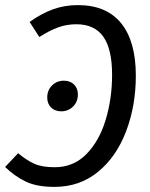

<svg xmlns="http://www.w3.org/2000/svg" viewBox="-32 -720 586 752"><path d="M-12 -66 39 -120Q71 -93 101.5 -79Q132 -65 182 -65Q256 -65 306.5 -116.5Q357 -168 382 -251Q407 -334 407 -427Q407 -528 372.5 -576.5Q338 -625 267 -625Q229 -625 195 -612.5Q161 -600 122 -575L84 -634Q130 -667 175.5 -683.5Q221 -700 273 -700Q385 -700 442.5 -629Q500 -558 500 -424Q500 -306 462 -206Q424 -106 352 -47Q280 12 181 12Q112 12 68.5 -9Q25 -30 -12 -66ZM153 -338Q153 -367 172 -385.5Q191 -404 218 -404Q243 -404 258 -389Q273 -374 273 -350Q273 -321 254 -302.5Q235 -284 208 -284Q183 -284 168 -299Q153 -314 153 -338Z"/></svg>

Font: Fira Sans Condensed
Style: Italic
Weight: 400
Width: 3
Italic angle: -8°
Designer: bBox Type GmbH & Carrois Corporate GbR & Edenspiekermann AG
Foundry: bBox Type GmbH & Carrois Corporate GbR & Edenspiekermann AG
Version: Version 4.301